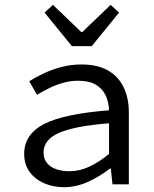

<svg xmlns="http://www.w3.org/2000/svg" viewBox="-20 -766 640 798"><path d="M246.3 12Q200.7 12 163.1 -4.4Q125.5 -20.9 103 -51.8Q80.5 -82.7 80.5 -126.2Q80.5 -207.7 162.8 -250.3Q245.1 -292.9 433.2 -307.6Q432.1 -340.7 419.5 -368.7Q406.8 -396.6 379.1 -413.5Q351.3 -430.4 304.3 -430.4Q272.6 -430.4 242.1 -421.7Q211.5 -413.1 184.2 -399.5Q156.8 -385.9 133.8 -371.9L101.6 -428.3Q126.3 -444.2 160.6 -460.5Q194.8 -476.8 235.2 -487.4Q275.5 -498.1 318.1 -498.1Q384.7 -498.1 428.3 -473.3Q472 -448.5 493.7 -403.6Q515.5 -358.7 515.5 -298.2V0H447.5L440.6 -65.9H437.8Q397.7 -34.5 347.7 -11.2Q297.8 12 246.3 12ZM268.2 -54.3Q309.6 -54.3 350.6 -73Q391.7 -91.8 433.2 -126.4V-253.6Q329.2 -245.3 269.7 -229Q210.1 -212.7 185.6 -188.4Q161.1 -164.2 161.1 -132Q161.1 -104.6 176.3 -87.2Q191.4 -69.9 215.8 -62.1Q240.1 -54.3 268.2 -54.3ZM278.8 -574.2 165.2 -713.6 200.1 -745.8 318 -632.7H322L439.9 -745.8L474.8 -713.6L361.2 -574.2Z"/></svg>

Font: Source Code Pro ExtraLight
Style: Regular
Weight: 200
Monospace: yes
Designer: Paul D. Hunt, Teo Tuominen
Foundry: Adobe
Version: Version 1.026;hotconv 1.1.0;makeotfexe 2.6.0